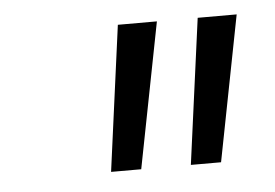

<svg xmlns="http://www.w3.org/2000/svg" viewBox="-31 -766 452 316"><g transform="rotate(-5 194.5 -608.0)"><path d="M141.1 -487.3 173.3 -727.5H237.8L190.9 -487.3ZM272.9 -487.3 305.2 -727.5H369.6L322.8 -487.3Z"/></g></svg>

Font: Inter 28pt Light
Style: Italic
Weight: 300
Italic angle: -9.3988°
Designer: Rasmus Andersson
Foundry: rsms
Version: Version 4.001;git-66647c0bb